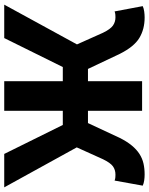

<svg xmlns="http://www.w3.org/2000/svg" viewBox="82 -786 704 908"><g transform="rotate(90 434.0 -332.0)"><path d="M2 0 190 -344 135 -467Q118 -502 101 -514Q84 -526 62 -526Q57 -526 49.5 -525.5Q42 -525 34 -522L9 -655Q20 -660 34.5 -662Q49 -664 63 -664Q118 -664 159.5 -639Q201 -614 235 -546L306 -396H364V-652H504V-396H562L632 -546Q649 -580 668 -603Q687 -626 708 -639.5Q729 -653 753 -658.5Q777 -664 805 -664Q819 -664 833 -662Q847 -660 858 -655L834 -522Q826 -525 818.5 -525.5Q811 -526 806 -526Q783 -526 766.5 -514Q750 -502 733 -467L677 -343L866 0H708L571 -277H504V0H364V-277H297L160 0Z"/></g></svg>

Font: TT Toshiba Sans
Style: Bold
Weight: 700
Designer: Paul D. Hunt
Foundry: Toshiba Corporation
Version: Version 2.020;PS 2.000;hotconv 1.0.86;makeotf.lib2.5.63406